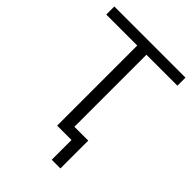

<svg xmlns="http://www.w3.org/2000/svg" viewBox="-245 -811 1078 1078"><g transform="rotate(45 294.0 -271.5)"><path d="M576 -636H330V0H257V-636H11V-700H576ZM440 -64V157H371V0H257V-64Z"/></g></svg>

Font: APTA Sans Regular
Style: Regular
Weight: 400
Version: Version 7.200